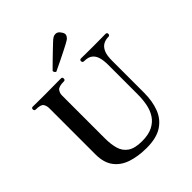

<svg xmlns="http://www.w3.org/2000/svg" viewBox="-261 -1121 1290 1290"><g transform="rotate(-45 384.0 -476.0)"><path d="M379 12Q297 12 235 -9Q173 -30 138.5 -77Q104 -124 104 -200V-639Q104 -664 92.5 -681Q81 -698 34 -698Q20 -698 20 -713Q20 -726 34 -726Q42 -726 68.5 -725.5Q95 -725 148 -725Q184 -725 217 -725.5Q250 -726 273 -726Q296 -726 301 -726Q314 -726 314 -713Q314 -698 301 -698Q252 -698 238.5 -680.5Q225 -663 225 -639V-232Q225 -175 237.5 -132.5Q250 -90 285.5 -66Q321 -42 388 -42Q450 -42 489.5 -62Q529 -82 551 -116Q573 -150 581.5 -193.5Q590 -237 590 -285V-569Q590 -606 582 -635Q574 -664 553.5 -681Q533 -698 493 -698Q478 -698 478 -713Q478 -726 493 -726Q502 -726 533.5 -725.5Q565 -725 611 -725Q652 -725 682.5 -725.5Q713 -726 723 -726Q738 -726 738 -713Q738 -698 723 -698Q697 -698 675.5 -686.5Q654 -675 641 -647Q628 -619 628 -568V-263Q628 -182 604 -120Q580 -58 525.5 -23Q471 12 379 12ZM312 -780Q305 -781 300.5 -788Q296 -795 297 -801Q300 -804 315 -819Q330 -834 351.5 -855Q373 -876 395 -897Q417 -918 434.5 -934.5Q452 -951 459 -955Q473 -965 490.5 -963.5Q508 -962 521 -942Q537 -921 531 -906Q525 -891 511 -881Q504 -876 483 -865Q462 -854 434.5 -840Q407 -826 380 -813Q353 -800 334 -791Q315 -782 312 -780Z"/></g></svg>

Font: Zen Old Mincho Black
Style: Regular
Weight: 900
Designer: Yoshimichi Ohira
Foundry: Positype
Version: Version 1.001